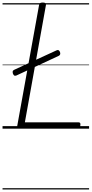

<svg xmlns="http://www.w3.org/2000/svg" viewBox="-20 -1014 722 1513"><path d="M140 0Q112 0 116 -23L288 -975Q289 -985 295.5 -989.5Q302 -994 317 -994Q331 -994 337.5 -989.5Q344 -985 342 -974L176 -50H599Q609 -50 612 -44Q615 -38 613 -25Q611 -12 605.5 -6Q600 0 591 0ZM109 -419Q98 -415 92.5 -418.5Q87 -422 82 -433Q79 -443 80 -451Q81 -459 92 -464L425 -617Q436 -622 441.5 -618.5Q447 -615 452 -606Q461 -583 443 -574ZM0 469H682V479H0ZM0 -20H682V0H0ZM0 -505H682V-500H0ZM0 -989H682V-979H0Z"/></svg>

Font: Playwrite DE VA Guides
Style: Regular
Weight: 400
Designer: Veronika Burian, José Scaglione
Foundry: TypeTogether
Version: Version 1.003